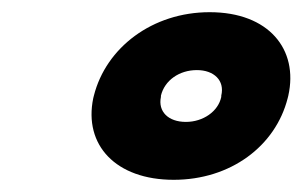

<svg xmlns="http://www.w3.org/2000/svg" viewBox="-20 -700 496 315"><path d="M134 -543 133 -539C117 -462 170 -405 265 -405C358 -405 432 -460 452 -539L453 -543C470 -619 421 -680 324 -680C230 -680 154 -622 134 -543ZM244 -541V-543C250 -568 274 -585 303 -585C331 -585 349 -568 343 -543V-541C338 -517 313 -500 285 -500C256 -500 239 -517 244 -541Z"/></svg>

Font: LT Wave Black
Style: Italic
Weight: 900
Designer: Daniel Lyons
Version: Version 2.5 (Glyphs App)